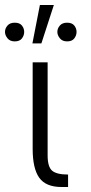

<svg xmlns="http://www.w3.org/2000/svg" viewBox="-45 -750 365 770"><path d="M202 0Q139 0 112.5 -37Q86 -74 86 -153V-500H146V-127Q146 -81 164 -65.5Q182 -50 228 -50V0ZM115 -730H171L121 -576H85ZM224 -584Q205 -584 195 -596.5Q185 -609 185 -622Q185 -636 195 -647.5Q205 -659 224 -659Q244 -659 253 -647.5Q262 -636 262 -622Q262 -608 253 -596Q244 -584 224 -584ZM14 -584Q-5 -584 -15 -596.5Q-25 -609 -25 -622Q-25 -636 -15 -647.5Q-5 -659 14 -659Q34 -659 43 -647.5Q52 -636 52 -622Q52 -608 43 -596Q34 -584 14 -584Z"/></svg>

Font: Moderustic Light
Style: Regular
Weight: 300
Designer: Tural Alisoy
Foundry: TAFT Foundry
Version: Version 2.120